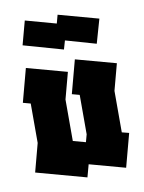

<svg xmlns="http://www.w3.org/2000/svg" viewBox="-82 -761 624 830"><g transform="rotate(-10 230.0 -345.5)"><path d="M234 12 15 -48 48 -172V-345L15 -354L54 -500L230 -452L199 -336V-154L254 -139L263 -172V-345L230 -354L269 -500L445 -452L414 -336V-154L445 -146L406 0L249 -43ZM230 -550 57 -599 85 -703 219 -666 229 -703 404 -655 374 -550 241 -588Z"/></g></svg>

Font: Blaka
Style: Regular
Weight: 400
Designer: Mohamed Gaber
Foundry: Kief Type Foundry
Version: Version 1.003; ttfautohint (v1.8.4.7-5d5b)